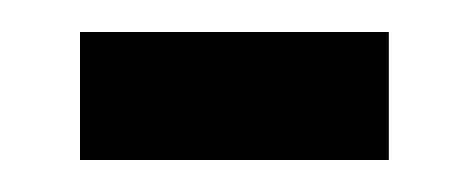

<svg xmlns="http://www.w3.org/2000/svg" viewBox="-20 -374 293 120"><path d="M30 -354H223V-274H30Z"/></svg>

Font: FFF_Magyar-Nemzet Bold
Style: Regular
Weight: 700
Width: 2
Designer: bBox Type GmbH
Foundry: bBox Type GmbH
Version: Version 0.004